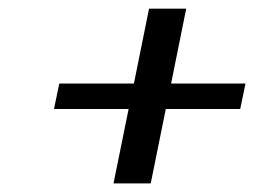

<svg xmlns="http://www.w3.org/2000/svg" viewBox="-20 -453 592 441"><path d="M373 -261.2H543.9L531.7 -202.6H360.8L326.2 -31.7H240.7L275.4 -202.6H104L116.2 -261.2H287.6L322.3 -433.1H407.7Z"/></svg>

Font: LL
Style: Bold Italic
Weight: 700
Italic angle: -11.5°
Designer: Philipp H. Poll
Foundry: Philipp H. Poll
Version: Version 2.7.x